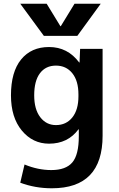

<svg xmlns="http://www.w3.org/2000/svg" viewBox="-20 -783 641 1033"><path d="M307 -642 381 -763H522L396 -590H216L89 -763H231L305 -642ZM244 -530Q344 -530 406 -447H408L411 -520H532V-53Q532 230 259 230Q169 230 89 200L112 102Q184 132 256 132Q334 132 369 91Q404 50 404 -50V-87H402Q345 -10 244 -10Q156 -10 97.5 -80.5Q39 -151 39 -270Q39 -396 93.5 -463Q148 -530 244 -530ZM164 -270Q164 -195 196.5 -152.5Q229 -110 281 -110Q336 -110 369 -151Q402 -192 402 -265V-275Q402 -348 369 -389Q336 -430 281 -430Q226 -430 195 -389Q164 -348 164 -270Z"/></svg>

Font: Mplus 1p Bold
Style: Bold
Weight: 700
Version: Version 1.061